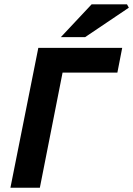

<svg xmlns="http://www.w3.org/2000/svg" viewBox="-20 -875 621 895"><path d="M28.6 0 158.6 -651.8H549.6L527.2 -536.7H271.7L165.8 0ZM263.5 -701.8 407 -854.7H572L580.6 -839.2L376.6 -701.8Z"/></svg>

Font: Source Sans 3
Style: Italic
Weight: 200
Italic angle: -11°
Designer: Paul D. Hunt
Foundry: Adobe
Version: Version 3.046;hotconv 1.0.118;makeotfexe 2.5.65603